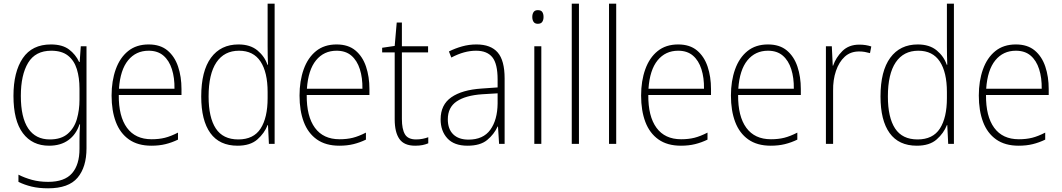

<svg xmlns="http://www.w3.org/2000/svg" viewBox="-20 -780 5760 1041"><path d="M256 -539Q318 -539 354 -512Q390 -485 409 -444H412L418 -529H449V24Q449 126 400.5 183.5Q352 241 241 241Q190 241 151 231.5Q112 222 80 206V167Q113 184 153 195Q193 206 241 206Q330 206 370.5 159.5Q411 113 411 27V-12Q411 -36 411.5 -58Q412 -80 414 -106H411Q393 -51 351 -20.5Q309 10 246 10Q155 10 104 -58Q53 -126 53 -260Q53 -390 103.5 -464.5Q154 -539 256 -539ZM258 -505Q172 -505 132.5 -439.5Q93 -374 93 -260Q93 -143 133 -83.5Q173 -24 250 -24Q312 -24 347.5 -55Q383 -86 397 -135Q411 -184 411 -239V-299Q411 -359 396.5 -405.5Q382 -452 348.5 -478.5Q315 -505 258 -505Z M786 -539Q849 -539 888 -506.5Q927 -474 945.5 -419Q964 -364 964 -297V-265H624Q623 -149 668.5 -87Q714 -25 802 -25Q842 -25 874 -33Q906 -41 945 -61V-23Q912 -7 877.5 1.5Q843 10 801 10Q727 10 679 -24Q631 -58 608 -119Q585 -180 585 -262Q585 -341 607.5 -404Q630 -467 674.5 -503Q719 -539 786 -539ZM786 -505Q717 -505 674.5 -453Q632 -401 625 -299H926Q927 -358 912 -405Q897 -452 866 -478.5Q835 -505 786 -505Z M1268 10Q1170 10 1120.5 -58.5Q1071 -127 1071 -257Q1071 -395 1124 -467Q1177 -539 1273 -539Q1337 -539 1376 -506.5Q1415 -474 1430 -429H1433Q1431 -481 1431 -530V-760H1469V0H1438L1433 -102H1431Q1414 -58 1375.5 -24Q1337 10 1268 10ZM1272 -24Q1355 -24 1393 -83Q1431 -142 1431 -248V-281Q1431 -388 1392.5 -446.5Q1354 -505 1276 -505Q1196 -505 1153.5 -442Q1111 -379 1111 -257Q1111 -143 1150 -83.5Q1189 -24 1272 -24Z M1805 -539Q1868 -539 1907 -506.5Q1946 -474 1964.5 -419Q1983 -364 1983 -297V-265H1643Q1642 -149 1687.5 -87Q1733 -25 1821 -25Q1861 -25 1893 -33Q1925 -41 1964 -61V-23Q1931 -7 1896.5 1.5Q1862 10 1820 10Q1746 10 1698 -24Q1650 -58 1627 -119Q1604 -180 1604 -262Q1604 -341 1626.5 -404Q1649 -467 1693.5 -503Q1738 -539 1805 -539ZM1805 -505Q1736 -505 1693.5 -453Q1651 -401 1644 -299H1945Q1946 -358 1931 -405Q1916 -452 1885 -478.5Q1854 -505 1805 -505Z M2236 -24Q2255 -24 2272 -27.5Q2289 -31 2302 -36V-3Q2288 3 2271 6.5Q2254 10 2231 10Q2171 10 2145.5 -26.5Q2120 -63 2120 -133V-496H2052V-521L2120 -531L2131 -658H2159V-529H2301V-496H2159V-135Q2159 -80 2175.5 -52Q2192 -24 2236 -24Z M2563 -539Q2641 -539 2678.5 -495.5Q2716 -452 2716 -355V0H2686L2680 -94H2678Q2659 -52 2621.5 -21Q2584 10 2515 10Q2442 10 2405.5 -30Q2369 -70 2369 -133Q2369 -212 2427 -252.5Q2485 -293 2592 -300L2678 -306V-349Q2678 -434 2649.5 -469.5Q2621 -505 2561 -505Q2529 -505 2496 -496Q2463 -487 2427 -468L2414 -501Q2448 -518 2485.5 -528.5Q2523 -539 2563 -539ZM2595 -269Q2505 -263 2456.5 -230.5Q2408 -198 2408 -133Q2408 -80 2437.5 -51.5Q2467 -23 2520 -23Q2600 -23 2638.5 -76.5Q2677 -130 2678 -219V-274Z M2896 -725Q2914 -725 2920.5 -714.5Q2927 -704 2927 -688Q2927 -672 2920 -661.5Q2913 -651 2896 -651Q2880 -651 2873 -661.5Q2866 -672 2866 -688Q2866 -704 2873 -714.5Q2880 -725 2896 -725ZM2915 -529V0H2877V-529Z M3119 0H3080V-760H3119Z M3321 0H3282V-760H3321Z M3657 -539Q3720 -539 3759 -506.5Q3798 -474 3816.5 -419Q3835 -364 3835 -297V-265H3495Q3494 -149 3539.5 -87Q3585 -25 3673 -25Q3713 -25 3745 -33Q3777 -41 3816 -61V-23Q3783 -7 3748.5 1.5Q3714 10 3672 10Q3598 10 3550 -24Q3502 -58 3479 -119Q3456 -180 3456 -262Q3456 -341 3478.5 -404Q3501 -467 3545.5 -503Q3590 -539 3657 -539ZM3657 -505Q3588 -505 3545.5 -453Q3503 -401 3496 -299H3797Q3798 -358 3783 -405Q3768 -452 3737 -478.5Q3706 -505 3657 -505Z M4144 -539Q4207 -539 4246 -506.5Q4285 -474 4303.5 -419Q4322 -364 4322 -297V-265H3982Q3981 -149 4026.5 -87Q4072 -25 4160 -25Q4200 -25 4232 -33Q4264 -41 4303 -61V-23Q4270 -7 4235.5 1.5Q4201 10 4159 10Q4085 10 4037 -24Q3989 -58 3966 -119Q3943 -180 3943 -262Q3943 -341 3965.5 -404Q3988 -467 4032.5 -503Q4077 -539 4144 -539ZM4144 -505Q4075 -505 4032.5 -453Q3990 -401 3983 -299H4284Q4285 -358 4270 -405Q4255 -452 4224 -478.5Q4193 -505 4144 -505Z M4639 -538Q4675 -538 4704 -528L4697 -492Q4683 -496 4668.5 -498.5Q4654 -501 4638 -501Q4591 -501 4560 -472.5Q4529 -444 4512.5 -395.5Q4496 -347 4497 -288V0H4458V-529H4490L4495 -424H4497Q4512 -468 4547 -503Q4582 -538 4639 -538Z M4951 10Q4853 10 4803.5 -58.5Q4754 -127 4754 -257Q4754 -395 4807 -467Q4860 -539 4956 -539Q5020 -539 5059 -506.5Q5098 -474 5113 -429H5116Q5114 -481 5114 -530V-760H5152V0H5121L5116 -102H5114Q5097 -58 5058.5 -24Q5020 10 4951 10ZM4955 -24Q5038 -24 5076 -83Q5114 -142 5114 -248V-281Q5114 -388 5075.5 -446.5Q5037 -505 4959 -505Q4879 -505 4836.5 -442Q4794 -379 4794 -257Q4794 -143 4833 -83.5Q4872 -24 4955 -24Z M5488 -539Q5551 -539 5590 -506.5Q5629 -474 5647.5 -419Q5666 -364 5666 -297V-265H5326Q5325 -149 5370.5 -87Q5416 -25 5504 -25Q5544 -25 5576 -33Q5608 -41 5647 -61V-23Q5614 -7 5579.5 1.5Q5545 10 5503 10Q5429 10 5381 -24Q5333 -58 5310 -119Q5287 -180 5287 -262Q5287 -341 5309.5 -404Q5332 -467 5376.5 -503Q5421 -539 5488 -539ZM5488 -505Q5419 -505 5376.5 -453Q5334 -401 5327 -299H5628Q5629 -358 5614 -405Q5599 -452 5568 -478.5Q5537 -505 5488 -505Z"/></svg>

Font: Noto Sans Armenian SemiCondensed ExtraLight
Style: Regular
Weight: 200
Width: 4
Designer: Monotype Design Team
Foundry: Monotype Imaging Inc.
Version: Version 2.008; ttfautohint (v1.8.4.7-5d5b)